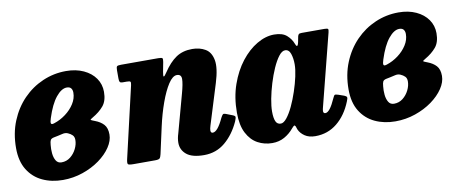

<svg xmlns="http://www.w3.org/2000/svg" viewBox="-56 -758 2422 998"><g transform="rotate(-10 1155.0 -259.0)"><path d="M-2.5 -188Q-2.5 -266 23.8 -330Q50 -394 95.2 -440.5Q140.5 -487 199 -512.2Q257.5 -537.5 322 -537.5Q374.5 -537.5 414.5 -519Q454.5 -500.5 476.5 -468.8Q498.5 -437 498.5 -397Q498.5 -349.5 476.2 -323Q454 -296.5 417.5 -275.5Q403.5 -267.5 405 -265.2Q406.5 -263 426.5 -255.5Q454.5 -245 471.2 -226.8Q488 -208.5 488 -173.5Q488 -141 465.5 -107.2Q443 -73.5 404 -45.2Q365 -17 314.8 0.2Q264.5 17.5 209.5 17.5Q150 17.5 102 -5Q54 -27.5 25.8 -73Q-2.5 -118.5 -2.5 -188ZM216 -281Q248.5 -291.5 277 -312.8Q305.5 -334 323.2 -362Q341 -390 341 -420.5Q341 -435 334 -443.8Q327 -452.5 311.5 -452.5Q283.5 -452.5 254.2 -416.5Q225 -380.5 202.5 -310Q196 -290.5 198.2 -283Q200.5 -275.5 216 -281ZM246.5 -218.5Q234.5 -215.5 222.2 -213Q210 -210.5 200 -208.5Q187 -205.5 183 -198.5Q179 -191.5 177.5 -173Q175 -151.5 177.2 -128.5Q179.5 -105.5 189 -89.8Q198.5 -74 218 -74Q244.5 -74 264.8 -90Q285 -106 296.8 -129.8Q308.5 -153.5 308.5 -176.5Q308.5 -193 299.5 -202Q290.5 -211 276.5 -217Q263 -223 246.5 -218.5Z M609.5 -520H805.5Q824.5 -520 828 -516Q831.5 -512 828.5 -496L819 -446.5Q814.5 -422.5 818.2 -421.2Q822 -420 835 -440Q867.5 -489 902.8 -512.8Q938 -536.5 988 -536.5Q1027.5 -536.5 1057 -519.2Q1086.5 -502 1094.5 -459.5Q1102.5 -417 1079 -341L1013 -128Q1008 -112 1008 -103Q1008 -89.5 1019 -89.5Q1044.5 -89.5 1076 -158Q1082.5 -170.5 1086.8 -174.2Q1091 -178 1101.5 -174L1137.5 -160Q1149.5 -155 1149.5 -149Q1149.5 -143 1142.5 -126Q1113 -61.5 1065.8 -22Q1018.5 17.5 954.5 17.5Q891.5 17.5 862.2 -6.8Q833 -31 833 -68.5Q833 -80.5 835.2 -93Q837.5 -105.5 841 -116L895.5 -315.5Q910 -367.5 910 -392.2Q910 -417 886.5 -417Q864 -417 841 -381.8Q818 -346.5 797.5 -289.5Q777 -232.5 762.5 -167L731.5 -26.5Q728 -11 722.8 -5.5Q717.5 0 698.5 0H585Q559.5 0 555.5 -5.2Q551.5 -10.5 556 -30.5L643 -406Q646.5 -421 643 -424.8Q639.5 -428.5 624 -428.5H604Q591 -428.5 587.8 -433.5Q584.5 -438.5 584.5 -453V-495.5Q584.5 -512 588.8 -516Q593 -520 609.5 -520Z M1733 -128Q1705.5 -59 1656.2 -19Q1607 21 1541 21Q1507.5 21 1485.5 6Q1463.5 -9 1454.5 -30Q1452.5 -36 1451.2 -39.5Q1450 -43 1449 -46.5Q1445 -54 1441 -52Q1437 -50 1428 -39.5Q1407.5 -14.5 1379 1.5Q1350.5 17.5 1314.5 17.5Q1273 17.5 1238 -1.5Q1203 -20.5 1181.5 -61.8Q1160 -103 1160 -170Q1160 -250.5 1183.5 -317.5Q1207 -384.5 1245.2 -433.5Q1283.5 -482.5 1329.5 -509.5Q1375.5 -536.5 1420.5 -536.5Q1464 -536.5 1486.8 -516.5Q1509.5 -496.5 1519 -470.5Q1523 -458.5 1527.8 -457.5Q1532.5 -456.5 1537 -476.5L1542.5 -505Q1544.5 -513 1548.2 -516.5Q1552 -520 1564 -520H1683Q1700 -520 1702.5 -515.8Q1705 -511.5 1701.5 -498L1606 -122Q1604.5 -117.5 1603.2 -110.8Q1602 -104 1602 -100.5Q1602 -88 1613 -88Q1624.5 -88 1637.8 -104.8Q1651 -121.5 1667.5 -158.5Q1673 -171 1677 -173Q1681 -175 1695 -170.5L1725 -160Q1736.5 -155.5 1738.2 -149.8Q1740 -144 1733 -128ZM1499.5 -366Q1499.5 -397.5 1491.2 -421.8Q1483 -446 1462.5 -446Q1446 -446 1429 -423.8Q1412 -401.5 1396.2 -366Q1380.5 -330.5 1368 -289.5Q1355.5 -248.5 1348.2 -210Q1341 -171.5 1341 -144Q1341 -109.5 1348.8 -92Q1356.5 -74.5 1375.5 -74.5Q1390.5 -74.5 1407.5 -95.8Q1424.5 -117 1440.8 -151.5Q1457 -186 1470.2 -225.8Q1483.5 -265.5 1491.5 -302.5Q1499.5 -339.5 1499.5 -366Z M1752.5 -188Q1752.5 -266 1778.8 -330Q1805 -394 1850.2 -440.5Q1895.5 -487 1954 -512.2Q2012.5 -537.5 2077 -537.5Q2129.5 -537.5 2169.5 -519Q2209.5 -500.5 2231.5 -468.8Q2253.5 -437 2253.5 -397Q2253.5 -349.5 2231.2 -323Q2209 -296.5 2172.5 -275.5Q2158.5 -267.5 2160 -265.2Q2161.5 -263 2181.5 -255.5Q2209.5 -245 2226.2 -226.8Q2243 -208.5 2243 -173.5Q2243 -141 2220.5 -107.2Q2198 -73.5 2159 -45.2Q2120 -17 2069.8 0.2Q2019.5 17.5 1964.5 17.5Q1905 17.5 1857 -5Q1809 -27.5 1780.8 -73Q1752.5 -118.5 1752.5 -188ZM1971 -281Q2003.5 -291.5 2032 -312.8Q2060.5 -334 2078.2 -362Q2096 -390 2096 -420.5Q2096 -435 2089 -443.8Q2082 -452.5 2066.5 -452.5Q2038.5 -452.5 2009.2 -416.5Q1980 -380.5 1957.5 -310Q1951 -290.5 1953.2 -283Q1955.5 -275.5 1971 -281ZM2001.5 -218.5Q1989.5 -215.5 1977.2 -213Q1965 -210.5 1955 -208.5Q1942 -205.5 1938 -198.5Q1934 -191.5 1932.5 -173Q1930 -151.5 1932.2 -128.5Q1934.5 -105.5 1944 -89.8Q1953.5 -74 1973 -74Q1999.5 -74 2019.8 -90Q2040 -106 2051.8 -129.8Q2063.5 -153.5 2063.5 -176.5Q2063.5 -193 2054.5 -202Q2045.5 -211 2031.5 -217Q2018 -223 2001.5 -218.5Z"/></g></svg>

Font: Besley* Narrow Heavy
Style: Italic
Weight: 800
Width: 4
Italic angle: -13°
Designer: Owen Earl
Foundry: indestructible type*
Version: Version 3.000; ttfautohint (v1.8.3)